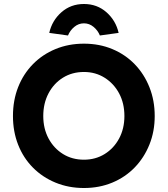

<svg xmlns="http://www.w3.org/2000/svg" viewBox="-20 -933 841 963"><path d="M401 10Q324 10 258.5 -17Q193 -44 145 -92.5Q97 -141 71 -207Q45 -273 45 -351Q45 -430 71 -496Q97 -562 145 -611Q193 -660 258.5 -687Q324 -714 401 -714Q478 -714 543 -687Q608 -660 655.5 -611Q703 -562 729.5 -495.5Q756 -429 756 -351Q756 -274 729.5 -208Q703 -142 655.5 -93Q608 -44 543 -17Q478 10 401 10ZM401 -132Q459 -132 505 -160.5Q551 -189 577.5 -238.5Q604 -288 604 -351Q604 -415 577.5 -464.5Q551 -514 505 -543Q459 -572 401 -572Q342 -572 296 -543.5Q250 -515 223.5 -465Q197 -415 197 -351Q197 -288 223.5 -238.5Q250 -189 296 -160.5Q342 -132 401 -132ZM321 -755 227 -768Q241 -830 288 -871.5Q335 -913 401 -913Q467 -913 514 -871.5Q561 -830 575 -768L481 -755Q471 -780 449.5 -798Q428 -816 401 -816Q374 -816 352.5 -798Q331 -780 321 -755Z"/></svg>

Font: Readex Pro SemiBold
Style: Regular
Weight: 600
Designer: Bonnie Shaver-Troup, Thomas Jockin
Foundry: Lexend
Version: Version 1.204; ttfautohint (v1.8.4.7-5d5b)